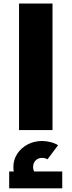

<svg xmlns="http://www.w3.org/2000/svg" viewBox="-20 -714 393 1054"><path d="M84.5 0V-694.5H268.3V0ZM99.3 308Q76.1 280.9 64.7 256.6Q53.4 232.3 53.4 203.1Q53.4 162.4 74.8 130Q96.3 97.7 132 78.8Q167.8 60 211.1 60Q233.3 60 258 66.3Q282.7 72.6 298.8 83.2L240.7 160.6Q227.5 152.7 211.1 152.7Q189.3 152.7 175.5 166.8Q161.7 180.9 161.7 203.1Q161.7 226 180 246.7ZM30.4 319.9V227.2H321.7V319.9Z"/></svg>

Font: TitilliumWeb ExtraLight
Style: Regular
Weight: 400
Designer: Mohamed Gaber, Accademia di Belle Arti di Urbino and others
Foundry: Kief Type Foundry, Accademia di Belle Arti di Urbino and others
Version: Version 3.000; ttfautohint (v1.8.2)